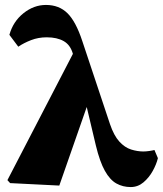

<svg xmlns="http://www.w3.org/2000/svg" viewBox="-20 -741 659 777"><path d="M509 16Q477 16 451 1.5Q425 -13 404.5 -49.5Q384 -86 368 -152L331 -308L220 10L21 0L10 -12L275 -523Q265 -559 238 -574.5Q211 -590 169 -590Q135 -590 105.5 -578.5Q76 -567 54 -552L18 -600Q33 -654 75 -687.5Q117 -721 166 -721Q219 -721 253 -687.5Q287 -654 313 -575L425 -239Q441 -192 463 -168Q485 -144 510.5 -136Q536 -128 560 -128Q571 -128 584.5 -130Q598 -132 605 -134L619 -101Q613 -76 598 -49Q583 -22 560.5 -3Q538 16 509 16Z"/></svg>

Font: Source Serif Pro Black
Style: Regular
Weight: 900
Designer: Frank Grießhammer
Foundry: Adobe Systems Incorporated
Version: Version 3.001;hotconv 1.0.111;makeotfexe 2.5.65597